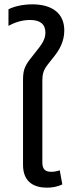

<svg xmlns="http://www.w3.org/2000/svg" viewBox="-20 -854 329 884"><path d="M196 10C218 10 242 7 267 -5L255 -70C244 -66 231 -63 216 -63C188 -63 175 -75 175 -106V-484C175 -533 191 -545 226 -590C252 -622 276 -661 276 -714C276 -795 217 -834 129 -834C77 -834 37 -821 19 -811V-735C41 -747 76 -762 118 -762C166 -762 189 -742 189 -704C189 -672 173 -650 140 -609C98 -557 86 -541 86 -486V-95C86 -13 140 10 196 10Z"/></svg>

Font: Noto Sans Thai
Style: Regular
Weight: 400
Designer: Monotype Design Team
Foundry: Monotype Imaging Inc.
Version: Version 1.901